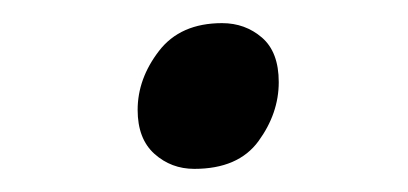

<svg xmlns="http://www.w3.org/2000/svg" viewBox="-20 -353 353 166"><path d="M148 -207Q128 -207 113.5 -220Q99 -233 99 -258Q99 -285 117.5 -309Q136 -333 172 -333Q192 -333 206.5 -320.5Q221 -308 221 -282Q221 -255 203.5 -231Q186 -207 148 -207Z"/></svg>

Font: Playwrite AU TAS
Style: Regular
Weight: 400
Designer: Veronika Burian, José Scaglione
Foundry: TypeTogether
Version: Version 1.002